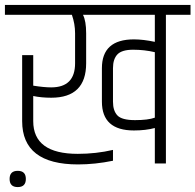

<svg xmlns="http://www.w3.org/2000/svg" viewBox="-40 -664 794 780"><path d="M265 -529Q265 -567 252 -604H-20V-644H734V-604H634V0H589V-144Q552 -134 504 -134Q374 -134 374 -251V-387Q374 -504 504 -504Q542 -504 589 -494V-604H297Q310 -579 310 -529V-407Q310 -267 168 -267Q128 -267 95 -274V-172Q95 -39 276 -39Q350 -39 419 -55V-11Q346 4 277 4Q50 4 50 -172V-440H95V-316Q139 -309 168 -309Q265 -309 265 -407ZM589 -452Q547 -462 501 -462Q455 -462 437 -443Q419 -424 419 -387V-251Q419 -214 437 -195Q455 -176 508.5 -176Q562 -176 589 -186ZM-1 63Q-1 30 32 30Q65 30 65 63Q65 96 32 96Q-1 96 -1 63Z"/></svg>

Font: Khand Light
Style: Regular
Weight: 300
Designer: Devanagari: Sanchit Sawaria, Jyotish Sonowal; Latin: Satya Rajpurohit
Foundry: Indian Type Foundry
Version: Version 1.101;PS 1.0;hotconv 1.0.78;makeotf.lib2.5.61930; tt